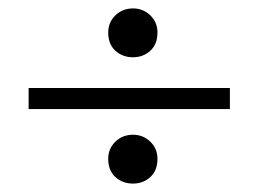

<svg xmlns="http://www.w3.org/2000/svg" viewBox="-20 -565 615 456"><path d="M48 -306V-356H526V-306ZM296 -129Q271 -129 254 -144.5Q237 -160 237 -188Q237 -212 254 -228.5Q271 -245 296 -245Q320 -245 337 -228.5Q354 -212 354 -188Q354 -160 337 -144.5Q320 -129 296 -129ZM296 -429Q271 -429 254 -444.5Q237 -460 237 -488Q237 -512 254 -528.5Q271 -545 296 -545Q320 -545 337 -528.5Q354 -512 354 -488Q354 -460 337 -444.5Q320 -429 296 -429Z"/></svg>

Font: Hedvig Letters Serif
Style: Regular
Weight: 400
Designer: Alexander Örn & Tor Weibull
Foundry: Kanon Foundry
Version: Version 1.000